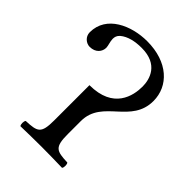

<svg xmlns="http://www.w3.org/2000/svg" viewBox="-195 -751 846 846"><g transform="rotate(45 228.5 -328.0)"><path d="M259 -122V-202C259 -271.4 302.3 -308.3 344.4 -347C384.2 -383.7 423 -422 423 -491C423 -584 347 -658 217 -658C120 -658 10 -611 10 -507C10 -479 34 -461 55 -461C92 -461 110 -486 110 -510C110 -523 102 -541 102 -558C102 -569 105 -580 116 -590C142 -612 180 -620 221 -620C324 -620 344 -548 344 -502C344 -445 323 -341 174 -341V-121C174 -39 157 -34 87 -31C81 -25 81 -4 87 2C136 1 166 0 217 0C267 0 296 1 346 2C352 -4 352 -25 346 -31C276 -34 259 -39 259 -122Z"/></g></svg>

Font: Libertinus Serif
Style: Regular
Weight: 400
Designer: Philipp H. Poll
Foundry: Khaled Hosny
Version: Version 6.2